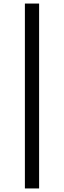

<svg xmlns="http://www.w3.org/2000/svg" viewBox="-20 -940 360 1080"><path d="M120 120H200V-920H120Z"/></svg>

Font: Gauge
Style: Regular
Weight: 400
Designer: Daniel Pimley
Foundry: Daniel Pimley
Version: Version 1.004;PS 001.001;hotconv 1.0.56